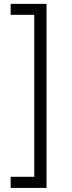

<svg xmlns="http://www.w3.org/2000/svg" viewBox="-20 -757 365 977"><path d="M34.2 199.2V142.6H154.3V-681.6H34.2V-737.3H216.8V199.2Z"/></svg>

Font: Pretendard Light
Style: Regular
Weight: 300
Designer: Base glyphs from Inter by Rasmus Andersson; Hangeul glyphs from Noto Sans CJK(Source Han Sans) by Jang Soo-young and Kan
Foundry: Kil Hyung-jin
Version: Version 1.309